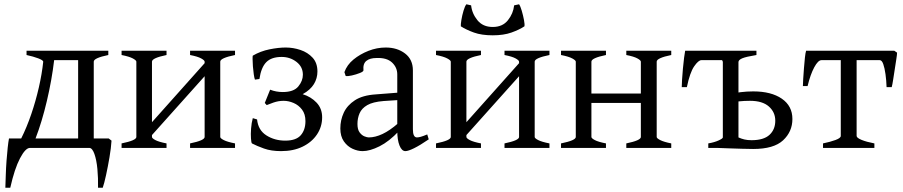

<svg xmlns="http://www.w3.org/2000/svg" viewBox="-20 -691 4221 897"><path d="M488 -44 501 -34Q499 0 491.5 44Q484 88 475.5 127Q467 166 460 186H438Q439 141 435 98.5Q431 56 421 28Q411 0 397 0H120Q99 0 73.5 48.5Q48 97 28 186H5Q6 160 7 127Q8 94 10.5 60Q13 26 16 -1.5Q19 -29 22 -44H79Q105 -96 126 -157.5Q147 -219 161.5 -282.5Q176 -346 182 -403Q181 -410 158.5 -418.5Q136 -427 104 -434V-454H486V-434Q418 -420 418 -403V-44ZM345 -44V-410H233Q222 -317 199 -219.5Q176 -122 146 -44Z M664 -31V-91L954 -416V-355ZM548 0V-21Q617 -35 617 -51V-403Q617 -409 600.5 -418Q584 -427 548 -434V-454H758V-434Q690 -420 690 -403V-51Q690 -45 706 -36.5Q722 -28 758 -21V0ZM868 0V-21Q936 -35 936 -51V-403Q936 -409 920 -418Q904 -427 868 -434V-454H1078V-434Q1009 -420 1009 -403V-51Q1009 -45 1025.5 -36.5Q1042 -28 1078 -21V0Z M1293 15Q1247 15 1213.5 3Q1180 -9 1157 -21Q1154 -24 1152.5 -44Q1151 -64 1153 -90.5Q1155 -117 1161 -139L1181 -133Q1186 -83 1224.5 -58.5Q1263 -34 1313 -34Q1363 -34 1385 -59Q1407 -84 1407 -125Q1407 -158 1391 -179Q1375 -200 1351.5 -210Q1328 -220 1305 -220Q1281 -220 1258 -212Q1235 -204 1226 -200L1217 -210L1242 -272Q1270 -261 1301 -261Q1352 -261 1373.5 -287Q1395 -313 1395 -342Q1395 -379 1365 -402Q1335 -425 1296 -425Q1248 -425 1224 -400.5Q1200 -376 1192 -322L1171 -319Q1168 -327 1165.5 -344.5Q1163 -362 1161.5 -381.5Q1160 -401 1160 -415.5Q1160 -430 1161 -431Q1197 -452 1239 -460.5Q1281 -469 1315 -469Q1350 -469 1384 -457.5Q1418 -446 1440.5 -421.5Q1463 -397 1463 -357Q1463 -325 1446.5 -298Q1430 -271 1394 -251Q1433 -239 1459 -211.5Q1485 -184 1485 -143Q1485 -99 1461 -63Q1437 -27 1394 -6Q1351 15 1293 15Z M1836 -80V-343Q1836 -376 1811.5 -399Q1787 -422 1739 -420Q1708 -420 1691.5 -406.5Q1675 -393 1678 -363Q1679 -357 1661.5 -350Q1644 -343 1624 -338.5Q1604 -334 1595 -336L1589 -354Q1601 -388 1631.5 -413Q1662 -438 1701.5 -453.5Q1741 -469 1782 -469Q1836 -469 1872.5 -441Q1909 -413 1909 -362V-87Q1909 -49 1928 -49Q1935 -49 1946 -52Q1957 -55 1976 -63L1983 -40Q1942 -12 1914.5 1.5Q1887 15 1874 15Q1857 15 1846.5 -11Q1836 -37 1836 -80ZM1570 -91Q1570 -130 1586 -164.5Q1602 -199 1638 -222.5Q1674 -246 1735 -250L1889 -262L1894 -227L1772 -219Q1722 -215 1696 -200Q1670 -185 1660 -162Q1650 -139 1650 -112Q1650 -86 1660 -72.5Q1670 -59 1682.5 -54Q1695 -49 1703 -49Q1733 -49 1767 -65Q1801 -81 1840 -115L1844 -79Q1798 -30 1753 -7.5Q1708 15 1674 15Q1651 15 1627 4Q1603 -7 1586.5 -30.5Q1570 -54 1570 -91Z M2133 -31V-91L2423 -416V-355ZM2017 0V-21Q2086 -35 2086 -51V-403Q2086 -409 2069.5 -418Q2053 -427 2017 -434V-454H2227V-434Q2159 -420 2159 -403V-51Q2159 -45 2175 -36.5Q2191 -28 2227 -21V0ZM2337 0V-21Q2405 -35 2405 -51V-403Q2405 -409 2389 -418Q2373 -427 2337 -434V-454H2547V-434Q2478 -420 2478 -403V-51Q2478 -45 2494.5 -36.5Q2511 -28 2547 -21V0ZM2133 -568Q2132 -576 2135.5 -597.5Q2139 -619 2145.5 -641Q2152 -663 2159 -671L2181 -666Q2185 -628 2210.5 -596.5Q2236 -565 2282 -565Q2328 -565 2353 -596.5Q2378 -628 2382 -666L2405 -671Q2411 -663 2417.5 -641Q2424 -619 2428 -597.5Q2432 -576 2430 -568Q2406 -552 2369.5 -539Q2333 -526 2282 -526Q2230 -526 2194 -539Q2158 -552 2133 -568Z M2706 -210V-254H3000V-210ZM2601 0V-21Q2670 -35 2670 -51V-403Q2670 -409 2653.5 -418Q2637 -427 2601 -434V-454H2811V-434Q2743 -420 2743 -403V-51Q2743 -45 2759 -36.5Q2775 -28 2811 -21V0ZM2906 0V-21Q2974 -35 2974 -51V-403Q2974 -409 2958 -418Q2942 -427 2906 -434V-454H3116V-434Q3048 -420 3048 -403V-51Q3048 -45 3064.5 -36.5Q3081 -28 3116 -21V0Z M3257 -410Q3243 -410 3223 -381Q3203 -352 3189 -284H3165Q3165 -295 3166.5 -319Q3168 -343 3170.5 -370.5Q3173 -398 3176 -421.5Q3179 -445 3181 -454H3424L3387 -410ZM3514 -434Q3465 -426 3447.5 -418.5Q3430 -411 3430 -401V-30Q3430 -25 3445.5 -21.5Q3461 -18 3489 -16V0H3289V-21Q3318 -26 3337.5 -35Q3357 -44 3357 -49V-401Q3357 -412 3336.5 -420.5Q3316 -429 3289 -434V-454H3514ZM3329 0 3430 -49Q3443 -43 3457.5 -39.5Q3472 -36 3491 -36Q3548 -36 3575 -61Q3602 -86 3602 -127Q3602 -167 3572 -193.5Q3542 -220 3484 -220Q3456 -220 3433.5 -217.5Q3411 -215 3395 -212L3391 -252Q3413 -257 3441 -260.5Q3469 -264 3499 -264Q3583 -264 3632.5 -230Q3682 -196 3682 -135Q3682 -76 3638.5 -35.5Q3595 5 3499 5Q3478 5 3446.5 4Q3415 3 3383.5 2Q3352 1 3329 0Z M4171 -445Q4171 -437 4167.5 -414.5Q4164 -392 4160 -366Q4156 -340 4152.5 -317.5Q4149 -295 4146 -284H4122Q4121 -315 4117 -344Q4113 -373 4106.5 -391.5Q4100 -410 4090 -410H3929L3941 -454H4158ZM3818 -410Q3802 -410 3784 -376.5Q3766 -343 3753 -289H3731Q3731 -300 3732.5 -323Q3734 -346 3736 -372.5Q3738 -399 3740.5 -422Q3743 -445 3746 -454H3985L3947 -410ZM3825 0V-21Q3859 -28 3883.5 -37Q3908 -46 3908 -56V-423Q3908 -434 3840 -434V-454H4050V-434Q3982 -434 3982 -423V-56Q3982 -47 4005 -37.5Q4028 -28 4065 -21V0Z"/></svg>

Font: ChillKai
Style: Regular
Weight: 400
Designer: ChillType
Foundry: 寒蝉字型
Version: Version 2.000